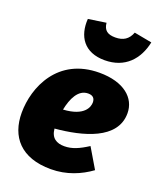

<svg xmlns="http://www.w3.org/2000/svg" viewBox="-153 -914 851 1027"><g transform="rotate(20 272.5 -400.0)"><path d="M332 -626C449 -626 514 -701 535 -801L434 -820C418 -778 389 -760 344 -760C301 -760 278 -776 274 -818L173 -803C166 -703 215 -626 332 -626ZM545 -401C545 -488 470 -554 331 -554C94 -554 12 -356 12 -211C12 -75 90 20 261 20C351 20 427 -13 486 -56L419 -169C369 -137 331 -120 287 -120C244 -120 211 -137 206 -191C362 -205 545 -252 545 -401ZM214 -302C227 -367 255 -429 312 -429C341 -429 351 -413 351 -392C351 -368 335 -309 214 -302Z"/></g></svg>

Font: Fira Sans Heavy
Style: Italic
Weight: 900
Italic angle: -8°
Designer: bBox Type GmbH & Carrois Corporate GbR & Edenspiekermann AG
Foundry: bBox Type GmbH & Carrois Corporate GbR & Edenspiekermann AG
Version: Version 4.301;PS 004.301;hotconv 1.0.88;makeotf.lib2.5.64775